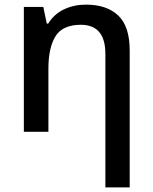

<svg xmlns="http://www.w3.org/2000/svg" viewBox="-20 -569 660 829"><path d="M435 240V-336Q435 -462 329 -462Q251 -462 220 -413Q189 -364 189 -272V0H83V-539H167L182 -467H188Q214 -509 257 -529Q300 -549 351 -549Q441 -549 490.5 -502Q540 -455 540 -351V240Z"/></svg>

Font: Noto Sans Medium
Style: Regular
Weight: 500
Designer: Monotype Design Team
Foundry: Monotype Imaging Inc.
Version: Version 2.007